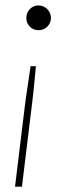

<svg xmlns="http://www.w3.org/2000/svg" viewBox="-20 -526 256 722"><path d="M36.5 176 70 -99Q72.5 -121.5 75.2 -141.5Q78 -161.5 81 -182.2Q84 -203 87.5 -226Q91 -249 95 -277H115Q112.5 -249 110.2 -226Q108 -203 105.8 -182.2Q103.5 -161.5 101.2 -141.5Q99 -121.5 96 -99L62.5 176ZM79 -458.5Q79 -478 92.2 -491.8Q105.5 -505.5 125 -505.5Q134.5 -505.5 143 -501.8Q151.5 -498 157.8 -491.8Q164 -485.5 167.8 -476.8Q171.5 -468 171.5 -458.5Q171.5 -448.5 167.8 -440.2Q164 -432 157.8 -425.8Q151.5 -419.5 143 -416Q134.5 -412.5 125 -412.5Q105.5 -412.5 92.2 -425.8Q79 -439 79 -458.5Z"/></svg>

Font: Lato 2
Style: Italic
Weight: 300
Italic angle: -7°
Designer: Lukasz Dziedzic with Adam Twardoch and Botio Nikoltchev
Foundry: tyPoland Lukasz Dziedzic
Version: Version 2.015; 2015-08-06; http://www.latofonts.com/